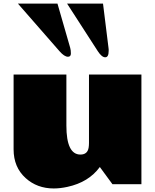

<svg xmlns="http://www.w3.org/2000/svg" viewBox="-20 -1019 860 1062"><path d="M356 -705.1Q335.9 -705.1 309.1 -735.8L79.1 -999H297.9L368.2 -754.9Q372.1 -741.7 372.1 -723.4Q372.1 -705.1 356 -705.1ZM581.1 -737.8Q581.1 -702.1 562 -702.1Q543 -702.1 521 -735.8L351.1 -999H549.8L580.1 -754.9Q581.1 -750.5 581.1 -746.1ZM347.2 -324.2Q347.2 -164.1 424.8 -164.1Q463.9 -164.1 470.2 -202.1Q472.2 -213.9 472.2 -228V-606.9H762.2V0H602.1L532.2 -95.2Q470.2 -10.7 353 14.6Q313 23.4 277.3 23.4Q185.1 23.4 121.6 -34.2Q55.2 -94.2 55.2 -192.9V-606.9H347.2Z"/></svg>

Font: Fz Rammetto One
Style: Regular
Weight: 400
Designer: Vernon Adams
Foundry: Vernon Adams
Version: Vit hóa bi c Thuy @ FontZin.Com